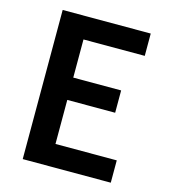

<svg xmlns="http://www.w3.org/2000/svg" viewBox="-109 -825 819 914"><g transform="rotate(15 300.0 -367.5)"><path d="M87 0V-735H521V-625H219V-437H455V-327H219V-110H521V0Z"/></g></svg>

Font: Iosevka Custom XBdEx
Style: Regular
Weight: 800
Width: 7
Monospace: yes
Designer: Belleve Invis
Foundry: Belleve Invis
Version: Version 11.2.4; ttfautohint (v1.8.4)